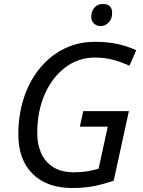

<svg xmlns="http://www.w3.org/2000/svg" viewBox="-20 -934 718 964"><path d="M343 10Q216 10 144 -61Q72 -132 72 -259Q72 -357 99.5 -441.5Q127 -526 178.5 -589.5Q230 -653 300.5 -688.5Q371 -724 457 -724Q522 -724 571 -713Q620 -702 664 -682L630 -604Q593 -621 550 -633Q507 -645 456 -645Q374 -645 308.5 -596Q243 -547 205 -461.5Q167 -376 167 -265Q167 -210 186.5 -165.5Q206 -121 247 -95Q288 -69 352 -69Q390 -69 421.5 -74.5Q453 -80 475 -87L521 -298H381L398 -376H627L551 -27Q506 -11 456 -0.5Q406 10 343 10ZM486 -803Q466 -803 452 -815.5Q438 -828 438 -850Q438 -876 453.5 -895Q469 -914 497 -914Q543 -914 543 -869Q543 -838 525 -820.5Q507 -803 486 -803Z"/></svg>

Font: Noto IKEA Latin
Style: Italic
Weight: 400
Italic angle: -12°
Designer: Monotype Design Team
Foundry: Monotype Imaging Inc.
Version: Version 1.0